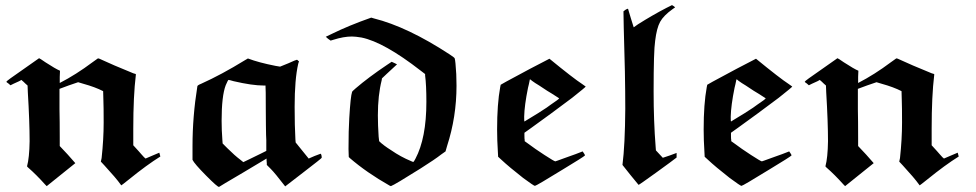

<svg xmlns="http://www.w3.org/2000/svg" viewBox="-20 -701 3821 752"><path d="M512 -407Q502 -325 502 -197V-132L523 -109Q527 -104 533.5 -97Q540 -90 543 -86.5Q546 -83 547 -83L550 -80L578 -92Q603 -103 604 -103L608 -88Q555 -55 486 1Q456 25 455 25Q453 23 452 21Q435 -3 389 -53L375 -68L378 -82Q386 -156 386 -221Q386 -284 385 -307L384 -344Q353 -360 306 -373L286 -379Q274 -375 249.5 -366.5Q225 -358 213 -353V-273Q214 -229 214 -161V-129L245 -96L275 -62Q249 -41 219 -17L163 28L157 22Q122 -17 91 -44Q86 -48 86 -50Q95 -83 96 -148Q96 -224 89 -340L88 -366L79 -374Q69 -384 67 -385L64 -388L55 -383Q52 -382 44 -378Q36 -374 33 -373L21 -367L13 -374Q5 -379 5 -381Q5 -384 69 -428L133 -473Q135 -473 158 -457Q198 -431 215 -424L214 -400V-376Q278 -409 342 -457L363 -472Q365 -474 385 -464Q414 -450 502 -414L512 -411Z M734 -129Q734 -245 753 -363Q753 -367 768 -373Q848 -409 939 -465L951 -472Q993 -456 1059 -443L1077 -440L1109 -453Q1140 -467 1143 -467L1145 -466Q1147 -464 1148.5 -462.5Q1150 -461 1151 -461L1148 -451Q1134 -390 1134 -283Q1134 -207 1137 -155L1138 -143L1189 -80L1212 -90L1236 -99Q1240 -95 1240 -83Q1240 -81 1167 -25L1097 29Q1057 -23 1040 -40L1025 -55V-61Q1025 -63 1024.5 -67.5Q1024 -72 1024 -74V-80L932 -25Q840 29 838 31Q833 33 787 -13.5Q741 -60 734 -75ZM895 -383Q878 -388 875 -388Q873 -388 864 -367Q848 -325 848 -228Q848 -191 851 -152L852 -139L871 -120Q899 -92 923 -74L933 -66L958 -78Q992 -95 1003 -100L1023 -110V-152Q1022 -164 1021.5 -210Q1021 -256 1021 -275Q1021 -358 1020 -361V-366H1013Q968 -366 895 -383Z M1281 -569Q1346 -601 1434 -632Q1439 -631 1444 -629Q1576 -596 1741 -488Q1761 -475 1761 -472Q1764 -463 1767 -411Q1767 -406 1767.5 -390Q1768 -374 1768 -365Q1768 -243 1731 -129L1725 -108L1708 -96Q1684 -77 1627 -41Q1527 22 1511 28L1506 26Q1416 -25 1350 -82L1346 -86L1345 -117Q1345 -191 1348 -239Q1353 -324 1359 -341Q1359 -343 1373 -355Q1423 -398 1496 -447L1514 -459L1525 -454L1535 -449Q1502 -419 1495 -412L1476 -394L1475 -387Q1460 -328 1460 -249Q1460 -211 1463 -166L1465 -148Q1481 -132 1513 -112Q1549 -87 1590 -70Q1598 -66 1599.5 -67Q1601 -68 1607 -79Q1650 -160 1650 -302Q1650 -368 1645 -406V-411L1628 -424Q1484 -536 1396 -554Q1372 -558 1358 -558Q1326 -558 1285 -545L1275 -542L1265 -549L1256 -557Z M1962 -381Q2065 -437 2132 -471Q2226 -394 2260 -372L2274 -362Q2274 -360 2221 -318Q2136 -254 2062 -201L2034 -181V-170Q2034 -156 2035 -153V-148L2049 -138Q2074 -119 2112.5 -94Q2151 -69 2155 -69Q2156 -69 2164 -72Q2172 -75 2186 -80Q2200 -85 2211 -89Q2232 -96 2262 -108Q2263 -107 2267.5 -100Q2272 -93 2271 -92Q2265 -86 2184 -37Q2080 27 2075 27Q2071 27 2029 -4Q1974 -47 1943 -76L1931 -87L1930 -106Q1927 -152 1927 -194Q1927 -294 1939 -359L1941 -369ZM2092 -366Q2075 -376 2063 -385Q2058 -390 2056 -390Q2055 -390 2055 -389Q2055 -388 2054 -383.5Q2053 -379 2051.5 -371.5Q2050 -364 2048 -357Q2034 -288 2033 -244Q2033 -225 2034 -225Q2035 -225 2047 -233L2088 -258Q2129 -284 2137 -291Q2170 -313 2170 -316Q2157 -324 2142 -334Q2129 -341 2092 -366Z M2418 -55Q2428 -133 2429 -275Q2429 -409 2423 -593Q2422 -618 2422 -650V-657L2424 -658Q2426 -660 2428 -661.5Q2430 -663 2433 -664.5Q2436 -666 2437.5 -666.5Q2439 -667 2440 -666L2451 -629L2462 -594L2479 -606Q2536 -642 2590 -670L2612 -681Q2613 -681 2618.5 -677Q2624 -673 2624 -672Q2619 -668 2614 -665Q2579 -640 2565.5 -615.5Q2552 -591 2546 -541Q2540 -502 2540 -343Q2540 -226 2548 -125L2549 -112L2562 -98L2576 -83Q2589 -87 2603 -92L2630 -102V-84Q2615 -72 2548.5 -24Q2482 24 2481 23Q2466 5 2449 -16Z M2771 -381Q2874 -437 2941 -471Q3035 -394 3069 -372L3083 -362Q3083 -360 3030 -318Q2945 -254 2871 -201L2843 -181V-170Q2843 -156 2844 -153V-148L2858 -138Q2883 -119 2921.5 -94Q2960 -69 2964 -69Q2965 -69 2973 -72Q2981 -75 2995 -80Q3009 -85 3020 -89Q3041 -96 3071 -108Q3072 -107 3076.5 -100Q3081 -93 3080 -92Q3074 -86 2993 -37Q2889 27 2884 27Q2880 27 2838 -4Q2783 -47 2752 -76L2740 -87L2739 -106Q2736 -152 2736 -194Q2736 -294 2748 -359L2750 -369ZM2901 -366Q2884 -376 2872 -385Q2867 -390 2865 -390Q2864 -390 2864 -389Q2864 -388 2863 -383.5Q2862 -379 2860.5 -371.5Q2859 -364 2857 -357Q2843 -288 2842 -244Q2842 -225 2843 -225Q2844 -225 2856 -233L2897 -258Q2938 -284 2946 -291Q2979 -313 2979 -316Q2966 -324 2951 -334Q2938 -341 2901 -366Z M3639 -407Q3629 -325 3629 -197V-132L3650 -109Q3654 -104 3660.5 -97Q3667 -90 3670 -86.5Q3673 -83 3674 -83L3677 -80L3705 -92Q3730 -103 3731 -103L3735 -88Q3682 -55 3613 1Q3583 25 3582 25Q3580 23 3579 21Q3562 -3 3516 -53L3502 -68L3505 -82Q3513 -156 3513 -221Q3513 -284 3512 -307L3511 -344Q3480 -360 3433 -373L3413 -379Q3401 -375 3376.5 -366.5Q3352 -358 3340 -353V-273Q3341 -229 3341 -161V-129L3372 -96L3402 -62Q3376 -41 3346 -17L3290 28L3284 22Q3249 -17 3218 -44Q3213 -48 3213 -50Q3222 -83 3223 -148Q3223 -224 3216 -340L3215 -366L3206 -374Q3196 -384 3194 -385L3191 -388L3182 -383Q3179 -382 3171 -378Q3163 -374 3160 -373L3148 -367L3140 -374Q3132 -379 3132 -381Q3132 -384 3196 -428L3260 -473Q3262 -473 3285 -457Q3325 -431 3342 -424L3341 -400V-376Q3405 -409 3469 -457L3490 -472Q3492 -474 3512 -464Q3541 -450 3629 -414L3639 -411Z"/></svg>

Font: KaTeX_Fraktur
Style: Bold
Weight: 700
Version: Version 1.1; ttfautohint (v1.3)